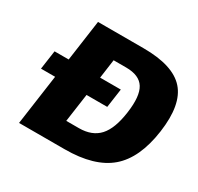

<svg xmlns="http://www.w3.org/2000/svg" viewBox="-149 -879 1094 1059"><g transform="rotate(30 398.0 -350.0)"><path d="M789.1 -350.1Q763.2 -166 666 -83Q568.8 0 379.9 0H89.8L134.8 -319.8H44.9L62 -439.9H151.9L188.5 -700.2H478.5Q667.5 -700.2 741.2 -616.9Q814.9 -533.7 789.1 -350.1ZM448.7 -560.1H368.7L352.1 -439.9H483.9L466.8 -319.8H335L309.6 -140.1H389.6Q473.6 -140.1 518.8 -189.9Q564 -239.7 579.1 -350.1Q594.7 -460.4 563.7 -510.3Q532.7 -560.1 448.7 -560.1Z"/></g></svg>

Font: Fivo Sans Heavy
Style: Regular
Weight: 900
Designer: Alexander Slobzheninov
Foundry: Alexander Slobzheninov
Version: 1.0